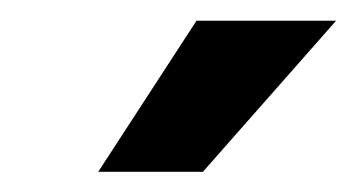

<svg xmlns="http://www.w3.org/2000/svg" viewBox="-20 -781 349 188"><path d="M76.2 -612.8 172.4 -760.7H309.1L178.7 -612.8Z"/></svg>

Font: Inter 18pt
Style: Bold Italic
Weight: 700
Italic angle: -9.3988°
Designer: Rasmus Andersson
Foundry: rsms
Version: Version 4.001;git-66647c0bb